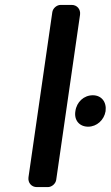

<svg xmlns="http://www.w3.org/2000/svg" viewBox="-20 -762 451 782"><path d="M209 -30 306 -702C309 -724 294 -742 272 -742H227C211 -742 195 -728 193 -712L96 -40C93 -18 108 0 130 0H175C191 0 207 -14 209 -30ZM358 -374C322 -374 292 -347 287 -309C281 -273 303 -246 339 -246C374 -246 404 -273 410 -309C415 -347 393 -374 358 -374Z"/></svg>

Font: Trueno
Style: RoundIt
Weight: 400
Designer: Julieta Ulanovsky, Jasper
Foundry: Julieta Ulanovsky, Cannot Into Space Fonts
Version: Version 3.001